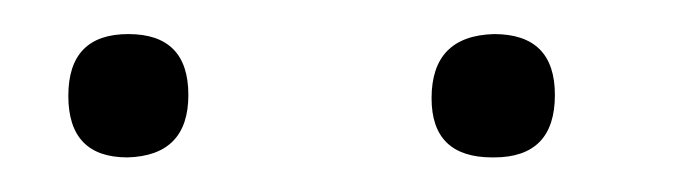

<svg xmlns="http://www.w3.org/2000/svg" viewBox="-20 -925 399 111"><path d="M53.7 -834Q19.5 -834 19.5 -869.6Q19.5 -905.3 54.2 -905.3Q88.9 -905.3 88.9 -870.1Q88.9 -835 53.7 -834ZM265.6 -905.3Q300.8 -905.3 300.8 -870.1Q300.8 -834 265.6 -834H264.6Q229.5 -834 229.5 -868.2Q229.5 -904.3 265.6 -905.3Z"/></svg>

Font: Semi-Sweet
Style: Book
Weight: 400
Designer: Walter E Stewart
Version: 0.5